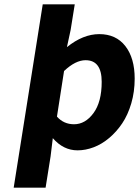

<svg xmlns="http://www.w3.org/2000/svg" viewBox="-20 -680 640 884"><path d="M43 184.1 176.8 -660.2H324.2L305.2 -542L288.1 -462.9Q362.3 -522.9 437 -522.9Q514.2 -522.9 557.1 -467.8Q600.1 -412.6 600.1 -317.9Q600.1 -257.8 584.5 -204.3Q568.8 -150.9 542.7 -112.1Q516.6 -73.2 482.7 -44.7Q448.7 -16.1 411.4 -2Q374 12.2 336.9 12.2Q272 12.2 223.1 -43.9L212.9 40L189.9 184.1ZM320.8 -107.9Q372.6 -107.9 410.4 -159.2Q448.2 -210.4 448.2 -303.2Q448.2 -402.8 374 -402.8Q327.6 -402.8 274.9 -353L242.2 -143.1Q273.4 -107.9 320.8 -107.9Z"/></svg>

Font: Office Code Pro Bold Italic
Style: Regular
Weight: 700
Italic angle: -9°
Designer: Nathan Rutzky & Paul D. Hunt
Foundry: Adobe Systems Incorporated
Version: Version 1.004;PS 001.004;hotconv 1.0.70;makeotf.lib2.5.58329